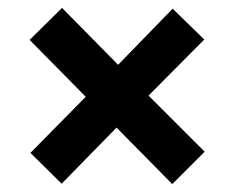

<svg xmlns="http://www.w3.org/2000/svg" viewBox="-20 -483 593 486"><path d="M416 -17 275 -160 136 -18 57 -96 197 -238 55 -382 137 -463 279 -319 417 -461 497 -383 356 -241 498 -99Z"/></svg>

Font: Eczar ExtraBold
Style: Regular
Weight: 800
Designer: Vaibhav Singh
Foundry: Rosetta Type Foundry
Version: Version 2.000